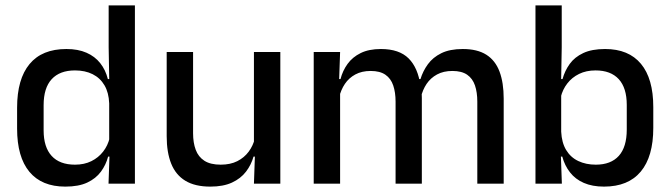

<svg xmlns="http://www.w3.org/2000/svg" viewBox="-20 -682 2490 713"><path d="M222.5 11Q135 11 89.2 -44Q43.5 -99 43.5 -204.5V-282Q43.5 -388.5 89.8 -444.2Q136 -500 226.5 -500Q270 -500 301.2 -486.2Q332.5 -472.5 352.2 -447.5Q372 -422.5 380.5 -388.5H413L385.5 -298Q384 -338 368 -365.2Q352 -392.5 324 -406.5Q296 -420.5 258.5 -420.5Q202 -420.5 172 -388Q142 -355.5 142 -291.5V-198Q142 -135.5 171.8 -103Q201.5 -70.5 258.5 -70.5Q293 -70.5 319.2 -83.5Q345.5 -96.5 363 -119Q380.5 -141.5 387 -169.5L410 -100.5H381.5Q373.5 -70 354.8 -44.5Q336 -19 304 -4Q272 11 222.5 11ZM481 0H383L387 -114.5L385.5 -145.5V-348.5L386 -367.5L383.5 -506V-662H481Z M599 -489H697V-187Q697 -152 706.8 -125.8Q716.5 -99.5 739 -85Q761.5 -70.5 799.5 -70.5Q835.5 -70.5 861.2 -83.5Q887 -96.5 903.5 -118.8Q920 -141 926.5 -168.5L942.5 -100.5H921.5Q913 -70 893.5 -44.5Q874 -19 841.5 -4Q809 11 761 11Q704 11 668.2 -10.8Q632.5 -32.5 615.8 -74.2Q599 -116 599 -176ZM923 -489H1021V0H923L927 -114.5L923 -120.5Z M1850.5 0H1752.5V-304.5Q1752.5 -339 1743.8 -364.8Q1735 -390.5 1714.8 -404.5Q1694.5 -418.5 1660 -418.5Q1627 -418.5 1603 -405.5Q1579 -392.5 1564.2 -370.5Q1549.5 -348.5 1543 -320.5L1530 -388.5H1541.5Q1550.5 -418 1569 -443.5Q1587.5 -469 1619 -484.5Q1650.5 -500 1698.5 -500Q1752.5 -500 1786 -478.8Q1819.5 -457.5 1835 -416.2Q1850.5 -375 1850.5 -315.5ZM1243 0H1145V-489H1243L1239 -374.5L1243 -368.5ZM1546.5 0H1449V-304.5Q1449 -339 1440.2 -364.8Q1431.5 -390.5 1411.2 -404.5Q1391 -418.5 1356.5 -418.5Q1323.5 -418.5 1299.5 -405.5Q1275.5 -392.5 1260.8 -370.5Q1246 -348.5 1239.5 -320.5L1223.5 -388.5H1244.5Q1252.5 -419.5 1270.8 -444.8Q1289 -470 1319.5 -485Q1350 -500 1394.5 -500Q1462.5 -500 1497.5 -465Q1532.5 -430 1541.5 -363Q1544 -353.5 1545.2 -341.5Q1546.5 -329.5 1546.5 -318Z M2223 11Q2179.5 11 2148 -2.8Q2116.5 -16.5 2096.8 -41.8Q2077 -67 2068 -100.5H2035.5L2064 -193Q2066 -152 2082.5 -124.8Q2099 -97.5 2127.5 -84Q2156 -70.5 2192.5 -70.5Q2248.5 -70.5 2278 -103.2Q2307.5 -136 2307.5 -201V-292.5Q2307.5 -355.5 2277.8 -388Q2248 -420.5 2191.5 -420.5Q2157 -420.5 2130.5 -407.5Q2104 -394.5 2086.8 -372.2Q2069.5 -350 2062.5 -321.5L2041 -388.5H2069Q2077.5 -419.5 2095.8 -444.8Q2114 -470 2146 -485Q2178 -500 2227 -500Q2314.5 -500 2360.2 -445Q2406 -390 2406 -284.5V-207Q2406 -100.5 2359.5 -44.8Q2313 11 2223 11ZM2066.5 0H1968.5V-662H2066V-506L2063.5 -365.5L2064 -348.5V-145.5L2062.5 -114.5Z"/></svg>

Font: Anek Devanagari Medium
Style: Regular
Weight: 500
Designer: Kailash Malviya (Devanagari) & Yesha Goshar (Latin)
Foundry: Ek Type
Version: Version 1.003